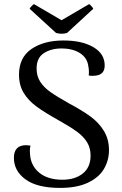

<svg xmlns="http://www.w3.org/2000/svg" viewBox="-20 -905 597 939"><path d="M48 -133Q48 -195 108 -195Q113 -195 129 -193Q126 -181 126 -166Q126 -155 127 -149Q131 -94 172.5 -60Q214 -26 285 -26Q347 -26 385 -56.5Q423 -87 423 -144Q423 -181 406 -209Q389 -237 357 -260.5Q325 -284 268 -316Q198 -355 158.5 -384Q119 -413 96 -450.5Q73 -488 73 -540Q73 -624 134 -665.5Q195 -707 290 -707Q381 -707 436.5 -674.5Q492 -642 492 -585Q492 -539 446 -535Q442 -534 432 -534Q420 -534 414 -536Q415 -541 415 -552Q415 -568 412 -581Q407 -622 371.5 -645Q336 -668 280 -668Q230 -668 194.5 -645Q159 -622 159 -570Q159 -533 176.5 -505.5Q194 -478 226.5 -455Q259 -432 318 -399Q380 -366 421.5 -336Q463 -306 488 -265Q513 -224 513 -171Q513 -121 488.5 -79Q464 -37 410 -11.5Q356 14 274 14Q162 14 105 -27.5Q48 -69 48 -133ZM281 -740Q266 -740 254 -744L125 -862Q126 -866 133.5 -874Q141 -882 146 -885L281 -806L416 -885Q421 -882 428 -874Q435 -866 436 -862L308 -744Q296 -740 281 -740Z"/></svg>

Font: Arima Madurai Medium
Style: Regular
Weight: 500
Designer: Joana Correia and Natanael Gama
Foundry: NDISCOVER
Version: Version 1.020